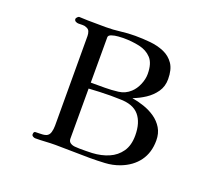

<svg xmlns="http://www.w3.org/2000/svg" viewBox="-122 -911 1244 1090"><g transform="rotate(20 500.0 -366.5)"><path d="M714 -205Q714 -283 677.5 -326Q641 -369 560 -369Q547 -369 533 -369.5Q519 -370 505 -370Q472 -370 439.5 -368.5Q407 -367 374 -365V-63Q374 -46 385.5 -38Q397 -30 413 -28.5Q429 -27 441 -27Q461 -27 480 -27Q499 -27 518 -28Q573 -31 617 -50Q661 -69 687.5 -107Q714 -145 714 -205ZM661 -557Q661 -621 633 -651.5Q605 -682 559.5 -692Q514 -702 461 -702Q453 -702 431.5 -700.5Q410 -699 392 -693Q374 -687 374 -675V-401H459Q498 -401 539 -406Q580 -411 610 -439Q633 -460 647 -493Q661 -526 661 -557ZM836 -219Q836 -146 799 -95Q762 -44 694 -18Q652 -2 605.5 0.5Q559 3 515 3Q463 3 411 1.5Q359 0 307 0Q277 0 246.5 2Q216 4 186 4Q179 4 171.5 -0.5Q164 -5 164 -12Q164 -29 174.5 -29.5Q185 -30 197 -30Q208 -30 219.5 -31Q231 -32 241 -36Q256 -43 261.5 -61.5Q267 -80 267 -101.5Q267 -123 267 -137Q267 -263 266.5 -389.5Q266 -516 266 -643Q266 -658 261 -670.5Q256 -683 241 -688Q231 -693 217.5 -692.5Q204 -692 193 -692Q185 -692 176.5 -696.5Q168 -701 168 -711Q168 -716 174.5 -722.5Q181 -729 185 -729Q198 -729 211 -728Q224 -727 237 -727Q264 -727 291.5 -726.5Q319 -726 346 -726Q390 -726 433.5 -731.5Q477 -737 520 -737Q566 -737 612 -732.5Q658 -728 696 -711.5Q734 -695 757 -661.5Q780 -628 780 -569Q780 -525 757 -492Q734 -459 699 -436Q664 -413 626 -399Q662 -393 699 -380.5Q736 -368 767 -346.5Q798 -325 817 -293.5Q836 -262 836 -219Z"/></g></svg>

Font: Kaisei Decol Medium
Style: Regular
Weight: 500
Designer: Font-Kai, 金井和夫
Foundry: KAZUO KANAI
Version: Version 5.003